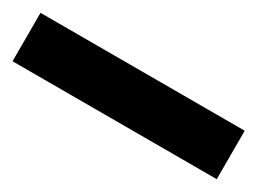

<svg xmlns="http://www.w3.org/2000/svg" viewBox="-26 -1092 553 412"><g transform="rotate(30 250.0 -886.0)"><path d="M503 -826V-946H-3V-826Z"/></g></svg>

Font: Noto Sans Malayalam UI Black
Style: Regular
Weight: 900
Designer: Jelle Bosma - Monotype Design Team
Foundry: Monotype Imaging Inc.
Version: Version 2.104